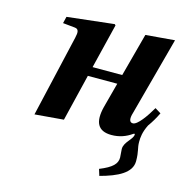

<svg xmlns="http://www.w3.org/2000/svg" viewBox="-106 -601 880 914"><g transform="rotate(15 334.0 -143.5)"><path d="M90 12 232 0 288 -231H433L400 -107C381 -31 400 12 469 12C507 12 540 0 568 -20C573 -23 576 -23 576 -19C576 5 534 28 534 63C534 75 537 94 537 105C537 136 516 158 454 183L464 215C550 192 615 160 615 102C615 52 605 42 605 9C605 -12 607 -39 626 -77C642 -99 656 -123 668 -148L639 -166C613 -121 576 -68 553 -68C534 -68 533 -89 541 -115L645 -502L502 -490L445 -277H299L353 -497L348 -502L117 -476L109 -443L169 -437C188 -435 190 -420 183 -391Z"/></g></svg>

Font: Heuristica
Style: Bold Italic
Weight: 700
Italic angle: -13°
Version: Version 1.0.1